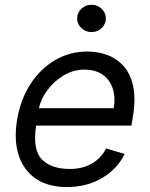

<svg xmlns="http://www.w3.org/2000/svg" viewBox="-20 -767 624 799"><path d="M258.5 11.4Q180 11.4 128.9 -23.6Q77.8 -58.6 57.5 -121.6Q37.3 -184.7 51.1 -268.5Q65 -352.3 106.2 -416.4Q147.4 -480.5 208.8 -516.5Q270.2 -552.6 343.8 -552.6Q386.4 -552.6 425.8 -538.4Q465.2 -524.1 494 -492.4Q522.7 -460.6 534.1 -408.4Q545.5 -356.2 532.7 -279.8L527 -244.3H130.3Q115.1 -144.2 153.8 -104Q192.5 -63.9 271.3 -63.9Q321.7 -63.9 360.3 -85.2Q398.8 -106.5 421.9 -149.1L498.6 -126.4Q469.1 -64.6 405.5 -26.6Q342 11.4 258.5 11.4ZM142 -316.8H453.1Q465.2 -386 432.4 -431.6Q399.5 -477.3 331 -477.3Q285.2 -477.3 245.2 -453.3Q205.3 -429.3 177.7 -392.4Q150.2 -355.5 142 -316.8ZM360.8 -633.5Q336.3 -633.5 318.7 -650.2Q301.1 -666.9 301.1 -690.3Q301.1 -713.8 318.7 -730.5Q336.3 -747.2 360.8 -747.2Q385.3 -747.2 402.9 -730.5Q420.5 -713.8 420.5 -690.3Q420.5 -666.9 402.9 -650.2Q385.3 -633.5 360.8 -633.5Z"/></svg>

Font: Inter UI
Style: Italic
Weight: 400
Italic angle: -9.39999°
Designer: Rasmus Andersson
Foundry: rsms
Version: 3.2;8d6f07862